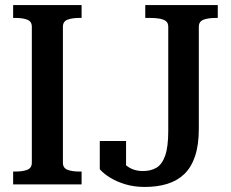

<svg xmlns="http://www.w3.org/2000/svg" viewBox="-20 -730 916 760"><path d="M106 -86V-624Q106 -645 88 -652Q70 -659 42 -659H32V-710H303V-659H293Q265 -659 247 -652Q229 -645 229 -624V-86Q229 -65 247 -58Q265 -51 293 -51H303V0H32V-51H42Q70 -51 88 -58Q106 -65 106 -86ZM555 -710H842V-659H835Q804 -659 785.5 -652Q767 -645 767 -624V-220Q767 -156 752 -111.5Q737 -67 709 -40.5Q681 -14 641.5 -2Q602 10 553 10Q512 10 478 0Q444 -10 418 -25.5Q392 -41 375 -60V-172H479V-63Q464 -68 454 -75.5Q444 -83 440.5 -90.5Q437 -98 441 -102.5Q445 -107 455 -105Q463 -91 475.5 -79Q488 -67 505.5 -60Q523 -53 546 -53Q578 -53 600 -66.5Q622 -80 634 -114.5Q646 -149 646 -212V-624Q646 -640 636 -647Q626 -654 610 -656.5Q594 -659 575 -659H555Z"/></svg>

Font: Roboto Serif 28pt Condensed Medium
Style: Regular
Weight: 500
Width: 3
Designer: Greg Gazdowicz
Foundry: Commercial Type
Version: Version 1.008